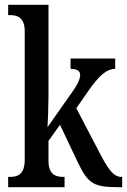

<svg xmlns="http://www.w3.org/2000/svg" viewBox="-20 -780 529 800"><path d="M14 0H249V-43H243C214 -43 182 -51 182 -110V-193L230 -260L304 -104C348 -12 372 0 477 0H489V-43H485C454 -43 432 -74 403 -128L298 -329L348 -401C389 -460 422 -493 460 -493V-536H274V-493C300 -493 314 -485 314 -468C314 -455 308 -433 277 -391L178 -250C179 -256 182 -341 182 -375V-760H14V-717H23C51 -717 83 -708 83 -650V-114C83 -52 52 -43 23 -43H14Z"/></svg>

Font: Noto Serif Sinhala ExtraCondensed Medium
Style: Regular
Weight: 500
Width: 2
Designer: Jelle Bosma - Monotype Design Team
Foundry: Monotype Imaging Inc.
Version: Version 2.007